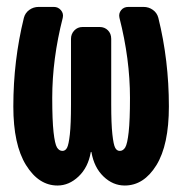

<svg xmlns="http://www.w3.org/2000/svg" viewBox="-20 -540 540 569"><path d="M405.3 -519.5Q420.9 -519.5 433.1 -510.7Q445.3 -502 449.2 -487.3Q480.5 -361.3 480.5 -224.6Q480.5 -110.4 443.4 -50.3Q406.2 9.8 349.6 9.8Q314.5 9.8 286.6 -17.1Q258.8 -43.9 251 -88.9Q251 -89.8 250 -89.8Q249 -89.8 249 -88.9Q241.2 -43.9 212.9 -17.1Q184.6 9.8 150.4 9.8Q94.7 9.8 57.1 -50.8Q19.5 -111.3 19.5 -224.6Q19.5 -360.4 50.8 -487.3Q54.7 -502 66.9 -510.7Q79.1 -519.5 94.7 -519.5H139.6Q152.3 -519.5 160.6 -509.8Q168.9 -500 166 -487.3Q134.8 -365.2 134.8 -250Q134.8 -183.6 138.7 -148.4Q142.6 -113.3 148.9 -103Q155.3 -92.8 165 -92.8Q173.8 -92.8 178.7 -102.1Q183.6 -111.3 187 -141.6Q190.4 -171.9 190.4 -230.5V-424.8Q190.4 -439.5 200.2 -449.7Q210 -460 224.6 -460H275.4Q290 -460 299.8 -450.2Q309.6 -440.4 309.6 -424.8V-230.5Q309.6 -172.9 313 -142.1Q316.4 -111.3 321.3 -102.1Q326.2 -92.8 335 -92.8Q344.7 -92.8 351.1 -103Q357.4 -113.3 361.3 -148.4Q365.2 -183.6 365.2 -250Q365.2 -365.2 334 -487.3Q331.1 -500 338.9 -509.8Q346.7 -519.5 360.4 -519.5Z"/></svg>

Font: Rounded-L Mgen+ 1mn bold
Style: Bold
Weight: 700
Designer: [Source Han Sans]
Ryoko NISHIZUKA  (kana & ideographs); Paul D. Hunt (Latin, Greek & Cyrillic); Wenlong ZHANG  (bopomofo
Version: Version 1.059.20150602